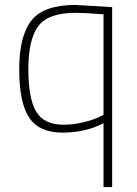

<svg xmlns="http://www.w3.org/2000/svg" viewBox="-20 -529 554 779"><path d="M400 -29Q327 9 233 9Q139 9 98.5 -51.5Q58 -112 58 -248Q58 -384 108 -446.5Q158 -509 286 -509L435 -500V230H400ZM287 -477Q175 -477 135 -422.5Q95 -368 95 -249Q95 -130 126.5 -76.5Q158 -23 238 -23Q278 -23 318.5 -33Q359 -43 380 -53L400 -63V-471Q322 -477 287 -477Z"/></svg>

Font: Titillium Web
Style: Thin
Weight: 200
Version: Version 1.001;PS 57.000;hotconv 1.0.70;makeotf.lib2.5.55311